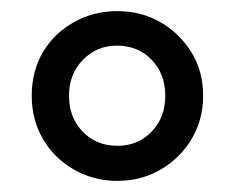

<svg xmlns="http://www.w3.org/2000/svg" viewBox="-20 -734 421 345"><path d="M191 -409Q148 -409 112.5 -429.5Q77 -450 57 -484.5Q37 -519 37 -562Q37 -606 57 -640Q77 -674 112.5 -694Q148 -714 191 -714Q234 -714 268.5 -694Q303 -674 324 -640Q345 -606 345 -562Q345 -519 324.5 -484.5Q304 -450 269 -429.5Q234 -409 191 -409ZM191 -472Q228 -472 252.5 -497.5Q277 -523 277 -562Q277 -601 252.5 -626.5Q228 -652 190 -652Q154 -652 129 -626.5Q104 -601 104 -562Q104 -523 128.5 -497.5Q153 -472 191 -472Z"/></svg>

Font: Nunito Sans 12pt ExtraLight 6pt Medium
Style: Regular
Weight: 500
Version: Version 3.101;gftools[0.9.27]